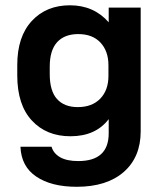

<svg xmlns="http://www.w3.org/2000/svg" viewBox="-20 -549 611 733"><path d="M118.2 125Q61 86.4 58.1 11.2H176.8Q184.1 36.6 209.5 51.3Q234.9 65.9 278.8 65.9Q395 65.9 395 -40V-94.2Q345.2 -28.8 249 -28.8Q157.2 -28.8 101.6 -88.9Q45.9 -148.9 45.9 -261.2V-300.8Q45.9 -409.2 101.6 -469.2Q156.7 -528.8 247.1 -528.8Q337.9 -528.8 395 -463.9V-520H517.1V-47.9Q517.1 50.8 452.6 107.4Q387.7 164.1 272.9 164.1Q175.8 164.1 118.2 125ZM362.3 -171.9Q394 -204.6 394 -258.8V-299.8Q394 -354.5 362.8 -387.2Q332.5 -418.9 278.8 -418.9Q227.1 -418.9 198.7 -388.7Q169.9 -357.4 169.9 -294.9V-266.1Q169.9 -202.1 197.3 -171.4Q225.1 -140.1 276.9 -140.1Q331.1 -140.1 362.3 -171.9Z"/></svg>

Font: D-DIN Exp
Style: DINExp-Bold
Weight: 700
Width: 7
Designer: Charles Nix
Foundry: Datto Inc.
Version: Version 1.00